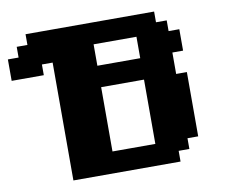

<svg xmlns="http://www.w3.org/2000/svg" viewBox="-91 -989 1306 1103"><g transform="rotate(-10 562.5 -437.5)"><path d="M250 0H875V-62.5H937.5V-125H1000V-500H937.5V-625H1000V-750H937.5V-812.5H875V-875H125V-812.5H62.5V-750H0V-625H187.5V-687.5H250ZM750 -125H500V-500H750ZM750 -625H500V-750H750Z"/></g></svg>

Font: Faithful 32x
Style: Bold
Weight: 400
Foundry: Faithful Resource Pack
Version: Version 1.0; January 27, 2023